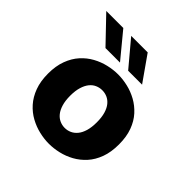

<svg xmlns="http://www.w3.org/2000/svg" viewBox="-187 -859 1024 1024"><g transform="rotate(45 325.0 -347.0)"><path d="M327 11Q291.5 11 254 2.2Q216.5 -6.5 181.8 -25.5Q147 -44.5 119.5 -75.2Q92 -106 75.8 -149.5Q59.5 -193 59.5 -251Q59.5 -308.5 75.8 -352Q92 -395.5 119.5 -426Q147 -456.5 181.8 -475.5Q216.5 -494.5 254 -503.2Q291.5 -512 327 -512Q363 -512 400.5 -503.2Q438 -494.5 472.5 -475.5Q507 -456.5 534.8 -426Q562.5 -395.5 578.5 -352Q594.5 -308.5 594.5 -251Q594.5 -193 578.5 -149.5Q562.5 -106 534.8 -75.2Q507 -44.5 472.5 -25.5Q438 -6.5 400.5 2.2Q363 11 327 11ZM327 -108.5Q347.5 -108.5 365.5 -116.8Q383.5 -125 397.5 -142Q411.5 -159 419.5 -186Q427.5 -213 427.5 -251Q427.5 -288.5 419.5 -315.5Q411.5 -342.5 397.5 -359.5Q383.5 -376.5 365.5 -384.5Q347.5 -392.5 327 -392.5Q307 -392.5 288.8 -384.5Q270.5 -376.5 256.8 -359.5Q243 -342.5 234.8 -315.5Q226.5 -288.5 226.5 -251Q226.5 -213 234.8 -186Q243 -159 256.8 -142Q270.5 -125 288.8 -116.8Q307 -108.5 327 -108.5ZM351 -563.5 231 -706.5H355.5L456 -563.5ZM180 -563.5 43 -706.5H171.5L289.5 -563.5Z"/></g></svg>

Font: Trispace Thin
Style: Bold
Weight: 700
Version: Version 1.210